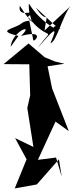

<svg xmlns="http://www.w3.org/2000/svg" viewBox="-46 -985 424 1069"><path d="M298 0 266 -108 165 -95 263 -308 337 -255 244 -493 219 -616 313 -630 259 -643 203 -666 113 -743 -26 -628 117 -627 122 -454 106 -384 140 -167 38 -216 102 -98 36 64 159 42 282 -98ZM250 -853C326 -782 272 -867 251 -830C276 -820 180 -859 115 -965C107 -898 159 -826 108 -890C192 -957 49 -867 64 -953C141 -835 128 -887 78 -858C40 -823 -78 -817 57 -785L13 -724C21 -811 151 -862 71 -785C220 -824 136 -739 139 -764L113 -889C228 -739 263 -853 164 -719C252 -819 282 -852 235 -745C267 -747 304 -901 346 -950L202 -815C221 -953 225 -832 153 -943Z"/></svg>

Font: Asimov Silicon
Style: Regular
Weight: 400
Designer: Google
Version: Version 2.000980; 2014